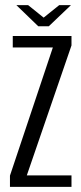

<svg xmlns="http://www.w3.org/2000/svg" viewBox="-20 -732 317 752"><path d="M19 0V-44L187 -546H30V-591H260V-554L85 -45H260V0ZM130 -629 44 -712H90L151 -663L212 -712H258L171 -629Z"/></svg>

Font: Alumni Sans
Style: Regular
Weight: 400
Designer: Robert E. Leuschke
Foundry: Robert E. Leuschke
Version: Version 1.018